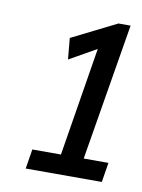

<svg xmlns="http://www.w3.org/2000/svg" viewBox="-56 -810 356 482"><g transform="rotate(10 122.0 -569.5)"><path d="M42 -370 50 -420H123L168 -697L99 -658L94 -712L208 -769H239L181 -420H244L236 -370Z"/></g></svg>

Font: Georama Condensed Medium
Style: Italic
Weight: 500
Width: 3
Italic angle: -9°
Designer: Jean-Baptiste Levee
Foundry: Production Type
Version: Version 1.000